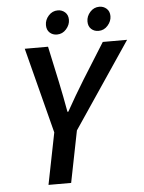

<svg xmlns="http://www.w3.org/2000/svg" viewBox="-56 -867 683 912"><g transform="rotate(-5 285.0 -411.0)"><path d="M138 0 187 -246 82 -654H193L230 -482Q238 -445 244.5 -410.5Q251 -376 258 -338H262Q302 -410 347 -483L454 -654H570L295 -246L246 0ZM241 -708Q220 -708 206 -721Q192 -734 192 -757Q192 -782 210 -802Q228 -822 254 -822Q274 -822 288.5 -809Q303 -796 303 -773Q303 -749 285 -728.5Q267 -708 241 -708ZM439 -708Q418 -708 404 -721Q390 -734 390 -757Q390 -782 408 -802Q426 -822 452 -822Q472 -822 486.5 -809Q501 -796 501 -773Q501 -749 483 -728.5Q465 -708 439 -708Z"/></g></svg>

Font: Source Sans Pro SemiBold
Style: Italic
Weight: 600
Italic angle: -11°
Designer: Paul D. Hunt
Foundry: Adobe Systems Incorporated
Version: Version 1.095;hotconv 1.0.109;makeotfexe 2.5.65596